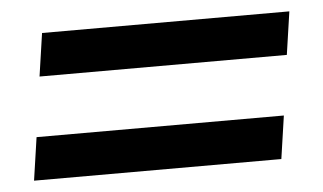

<svg xmlns="http://www.w3.org/2000/svg" viewBox="-34 -452 667 396"><g transform="rotate(-5 300.0 -254.0)"><path d="M52 -316 65 -405H577L564 -316ZM22 -103 35 -192H547L534 -103Z"/></g></svg>

Font: Chivo Mono Medium
Style: Italic
Weight: 500
Italic angle: -8.05°
Monospace: yes
Designer: Hector Gatti
Foundry: Omnibus-Type
Version: Version 1.008